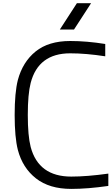

<svg xmlns="http://www.w3.org/2000/svg" viewBox="-20 -1187 707 1217"><path d="M359.4 -1000 467.4 -1166.7H557.3L449.2 -1000ZM666.7 -86.6V-8.5Q535.8 10.4 431.6 10.4Q293 10.4 208 -56.3Q123 -123 93.1 -237Q72.9 -316.4 72.9 -458.3Q72.9 -600.3 93.1 -679.7Q123.7 -794.3 205.7 -860.7Q287.8 -927.1 425.1 -927.1Q529.3 -927.1 647.1 -908.2V-830.1Q524.7 -849 425.1 -849Q223.3 -849 174.5 -661.5Q156.2 -590.5 156.2 -458.3Q156.2 -326.2 174.5 -255.2Q224.6 -67.7 431.6 -67.7Q531.2 -67.7 666.7 -86.6Z"/></svg>

Font: Monoid
Style: Regular
Weight: 400
Width: 4
Monospace: yes
Designer: Andreas Larsen (@larsenwork)
Version: Version 0.61